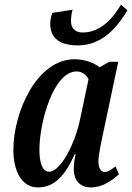

<svg xmlns="http://www.w3.org/2000/svg" viewBox="-20 -803 573 833"><path d="M318 -606C429 -606 493 -693 533 -758L505 -783C474 -730 420 -662 339 -662C305 -662 288 -681 288 -713C288 -727 291 -748 295 -761L207 -747C201 -730 198 -715 198 -700C198 -648 227 -606 318 -606ZM144 10C219 10 264 -45 304 -134H308C304 -113 300 -96 300 -70C300 -19 329 10 373 10C429 10 469 -23 496 -47L481 -81C463 -67 449 -57 434 -57C418 -57 407 -73 407 -103C407 -131 421 -195 426 -218L493 -535H454L412 -511C390 -530 347 -546 304 -546C138 -546 38 -314 38 -153C38 -61 74 10 144 10ZM193 -58C169 -58 151 -85 151 -154C151 -272 212 -493 312 -493C334 -493 354 -481 364 -459L328 -288C305 -176 242 -58 193 -58Z"/></svg>

Font: Noto Serif Condensed Semi
Style: Italic
Weight: 600
Width: 3
Italic angle: -12°
Designer: Monotype Design Team
Foundry: Monotype Imaging Inc.
Version: Version 1.901